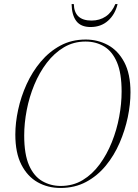

<svg xmlns="http://www.w3.org/2000/svg" viewBox="-20 -921 685 952"><path d="M280 11Q217 11 166.5 -17.5Q116 -46 86 -104.5Q56 -163 56 -254Q56 -312 70 -377Q84 -442 112 -503.5Q140 -565 182 -615Q224 -665 279.5 -695Q335 -725 405 -725Q464 -725 514.5 -698Q565 -671 596 -613Q627 -555 627 -463Q627 -404 613.5 -339.5Q600 -275 573 -212.5Q546 -150 504.5 -99.5Q463 -49 407 -19Q351 11 280 11ZM281 1Q342 1 390 -28Q438 -57 474 -106Q510 -155 534.5 -216Q559 -277 571 -342Q583 -407 583 -467Q583 -558 560 -612Q537 -666 496.5 -690.5Q456 -715 404 -715Q345 -715 297 -686.5Q249 -658 212 -609.5Q175 -561 150 -500.5Q125 -440 112.5 -375Q100 -310 100 -249Q100 -156 124 -101.5Q148 -47 189.5 -23Q231 1 281 1ZM429 -787Q381 -787 358.5 -816.5Q336 -846 335 -901H346Q348 -819 434 -819Q474 -819 504.5 -839.5Q535 -860 552 -901H563Q551 -850 516 -818.5Q481 -787 429 -787Z"/></svg>

Font: Noto Serif Display SemiCondensed ExtraLight
Style: Italic
Weight: 200
Width: 4
Italic angle: -12°
Designer: Monotype Design Team
Foundry: Monotype Imaging Inc.
Version: Version 2.009